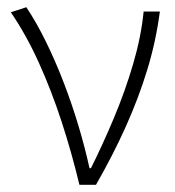

<svg xmlns="http://www.w3.org/2000/svg" viewBox="-20 -512 485 532"><path d="M200 0Q179 -88 151 -174Q123 -260 88 -337.5Q53 -415 10 -478L53 -492Q81 -450 107.5 -396Q134 -342 157 -282Q180 -222 198 -161.5Q216 -101 228 -46H232Q265 -112 296 -186Q327 -260 349 -335Q371 -410 378 -480H423Q412 -397 388 -318.5Q364 -240 328.5 -161Q293 -82 246 0Z"/></svg>

Font: Source Sans 3 Light
Style: Regular
Weight: 300
Designer: Paul D. Hunt
Foundry: Adobe
Version: Version 3.052;hotconv 1.1.0;makeotfexe 2.6.0